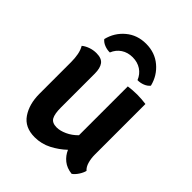

<svg xmlns="http://www.w3.org/2000/svg" viewBox="-202 -827 952 952"><g transform="rotate(45 274.0 -350.5)"><path d="M67.5 -382.5Q67.5 -410 63 -434Q58.5 -458 47.5 -476.5Q61 -488 81.8 -495.5Q102.5 -503 125 -503Q162 -503 176.5 -483Q191 -463 191 -425V-187Q191 -143 202.2 -122.8Q213.5 -102.5 246 -102.5Q269.5 -102.5 298.2 -115.5Q327 -128.5 351.5 -153.5V-496Q364 -498 380.5 -499.2Q397 -500.5 413 -500.5Q429 -500.5 445.5 -499.2Q462 -498 475 -496V-141Q475 -114 481.8 -90.8Q488.5 -67.5 503 -55Q499 -38.5 486.8 -20Q474.5 -1.5 461 7.5Q424.5 3.5 400.5 -15.8Q376.5 -35 364 -64Q332 -33.5 291 -12.2Q250 9 203 9Q133.5 9 100.5 -39.5Q67.5 -88 67.5 -160.5ZM430 -579.5Q419.5 -566 401 -558.8Q382.5 -551.5 363.5 -552Q351.5 -582 326 -598.8Q300.5 -615.5 266.5 -615.5Q232.5 -615.5 207 -598.8Q181.5 -582 169.5 -552Q150.5 -551.5 132 -558.8Q113.5 -566 103 -579.5Q117 -636.5 160.8 -673.2Q204.5 -710 266.5 -710Q328.5 -710 372.2 -673.2Q416 -636.5 430 -579.5Z"/></g></svg>

Font: Signika Negative SemiBold
Style: Regular
Weight: 600
Designer: Anna Giedryś
Foundry: Anna Giedryś
Version: Version 2.000; ttfautohint (v1.8.3) -l 8 -r 50 -G 200 -x 9 -